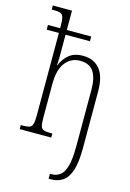

<svg xmlns="http://www.w3.org/2000/svg" viewBox="-146 -830 774 1140"><g transform="rotate(15 241.5 -260.0)"><path d="M273 240V210H281Q314 210 336.5 192Q359 174 370.5 130.5Q382 87 382 10V-335Q382 -408 357 -446.5Q332 -485 273 -485Q218 -485 183.5 -441Q149 -397 149 -309V-103Q149 -68 153.5 -51.5Q158 -35 171.5 -30Q185 -25 211 -25H225V0H31V-25H46Q71 -25 84.5 -30Q98 -35 103 -52Q108 -69 108 -104V-612H33V-641H108V-657Q108 -692 103 -708.5Q98 -725 84.5 -730Q71 -735 46 -735H31V-760H149V-641H299V-612H149V-474Q149 -462 148 -448Q147 -434 147 -423H149Q163 -462 195.5 -490Q228 -518 283 -518Q349 -518 386 -473.5Q423 -429 423 -336V12Q423 100 406.5 149.5Q390 199 359.5 219.5Q329 240 287 240Z"/></g></svg>

Font: Noto Serif Condensed ExtraLight
Style: Regular
Weight: 200
Width: 3
Designer: Monotype Design Team
Foundry: Monotype Imaging Inc.
Version: Version 2.013; ttfautohint (v1.8.4.7-5d5b)